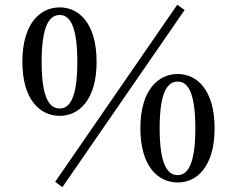

<svg xmlns="http://www.w3.org/2000/svg" viewBox="-20 -757 996 807"><path d="M242 30 756 -715 725 -737 212 7ZM155 -497C155 -656 191 -694 231 -694C270 -694 305 -656 305 -497C305 -339 270 -301 231 -301C191 -301 155 -338 155 -497ZM231 -726C150 -726 74 -660 74 -497C74 -336 150 -270 231 -270C311 -270 386 -336 386 -497C386 -660 311 -726 231 -726ZM651 -218C651 -377 687 -414 727 -414C766 -414 801 -377 801 -218C801 -60 766 -21 727 -21C687 -21 651 -59 651 -218ZM727 -446C646 -446 570 -380 570 -218C570 -56 646 10 727 10C807 10 882 -56 882 -218C882 -380 807 -446 727 -446Z"/></svg>

Font: Source Han Serif CN SemiBold
Style: Regular
Weight: 600
Designer: Ryoko NISHIZUKA 西塚涼子 (kana & ideographs); Frank Grießhammer (Latin, Greek & Cyrillic); Wenlong ZHANG 张文龙 (bopomofo); San
Foundry: Adobe Systems Incorporated
Version: Version 1.000;PS 1;hotconv 16.6.53;makeotf.lib2.5.65590